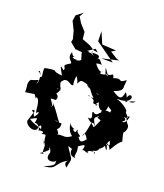

<svg xmlns="http://www.w3.org/2000/svg" viewBox="-254 -1351 1414 1657"><g transform="rotate(20 453.0 -522.0)"><path d="M252 -413C284 -459 202 -496 219 -441C220 -453 275 -494 254 -531C218 -472 224 -539 263 -501C233 -578 233 -569 259 -597C299 -626 335 -559 352 -589C347 -578 336 -677 366 -694C298 -705 371 -668 377 -609C394 -631 390 -639 404 -643C422 -645 484 -642 537 -556C535 -569 552 -605 587 -580C542 -586 545 -614 540 -616C544 -627 501 -574 452 -639C524 -594 494 -595 553 -540C479 -532 510 -565 516 -540C602 -531 528 -477 604 -500C604 -476 566 -486 609 -522C625 -442 702 -443 696 -517C758 -471 725 -518 732 -473C649 -488 641 -440 672 -435C647 -473 641 -387 594 -426C565 -430 632 -351 563 -366C635 -295 607 -377 653 -302C607 -393 611 -374 654 -413C640 -381 630 -401 677 -380C634 -288 650 -293 609 -334C595 -247 587 -228 576 -197C575 -244 602 -223 622 -179C619 -205 588 -106 546 -181C581 -197 514 -200 520 -236C509 -241 518 -183 478 -226C515 -238 456 -224 441 -272C445 -182 511 -151 500 -174C433 -122 432 -154 359 -137C397 -145 331 -192 302 -224C341 -168 327 -241 296 -221C278 -153 306 -226 344 -149C326 -189 378 -173 369 -240C299 -235 286 -262 350 -235C325 -263 262 -369 219 -398C298 -332 181 -348 245 -352L207 -411ZM47 -413C94 -454 61 -454 33 -430C75 -400 88 -343 88 -380C129 -367 119 -265 132 -249C150 -277 169 -263 125 -212C95 -277 134 -214 89 -262C132 -278 111 -254 83 -162C85 -122 161 -83 189 -122C191 -158 213 -187 219 -130C216 -143 148 -147 99 -184C179 -228 153 -208 148 -156C153 -191 217 -136 199 -110C201 -124 271 -126 235 -97C300 -106 257 -109 293 -10C251 -67 325 -41 261 -45C330 -42 275 56 317 59C242 72 297 66 346 12C335 -53 326 -5 333 -25C314 -33 376 7 358 44C336 120 435 103 436 74C437 110 446 123 348 159C472 154 422 103 531 43C491 84 552 111 540 98C545 40 575 19 516 -21C574 34 491 -59 492 -77C577 -42 558 -65 565 -131C503 -54 521 3 587 1C553 -6 589 -37 569 -102C613 -134 640 -150 612 -79C602 -104 666 -72 694 -68C647 -75 651 -109 727 -103C703 -73 752 -85 699 -111C773 -119 742 -180 747 -145C804 -174 780 -228 813 -203C763 -197 798 -178 809 -152C819 -186 777 -197 811 -242C850 -156 768 -223 787 -185C794 -201 851 -201 849 -228C801 -176 806 -231 836 -167C848 -186 876 -244 912 -270C922 -277 886 -319 898 -419C867 -338 849 -393 857 -332C929 -342 923 -416 911 -423C918 -415 844 -492 903 -496C894 -464 887 -428 854 -431C846 -432 902 -452 856 -475C924 -470 860 -503 855 -526C876 -529 803 -589 743 -602C800 -603 857 -610 862 -657C853 -686 811 -675 823 -601C859 -634 860 -594 907 -635C851 -625 856 -606 826 -616C838 -602 813 -675 796 -682C786 -609 762 -609 694 -656C763 -678 775 -702 762 -743C705 -774 757 -735 757 -714C770 -726 769 -766 770 -784C694 -726 745 -793 654 -760C641 -821 635 -758 583 -776C613 -758 619 -748 579 -771C571 -800 539 -862 597 -774C551 -750 505 -752 553 -784C528 -746 458 -841 466 -844C436 -797 515 -865 534 -816C467 -911 479 -862 471 -866C485 -906 469 -906 396 -905C429 -913 368 -940 432 -879C364 -934 330 -843 383 -902C299 -915 320 -886 341 -813C316 -785 277 -810 313 -765C289 -831 326 -784 262 -807C301 -844 273 -785 244 -849C214 -785 279 -772 267 -753C181 -708 248 -714 228 -677C192 -703 175 -730 234 -622C239 -639 204 -621 158 -646C168 -657 75 -644 66 -637C60 -586 84 -557 58 -553C41 -616 10 -580 37 -602C56 -585 70 -509 47 -489C66 -547 54 -517 -7 -503C-27 -489 -27 -449 -21 -433L-19 -386L86 -402ZM624 -928 558 -969 595 -992 466 -1000 420 -1106 423 -1017 416 -1019C479 -975 541 -930 604 -885H498L649 -920ZM413 -928 367 -957 292 -986 285 -1050 231 -1110 199 -1162 222 -1203 163 -1158 155 -1105 193 -1028 212 -956 206 -929 261 -883 323 -878 425 -946 453 -922Z"/></g></svg>

Font: Hussar Lance
Style: ExBd
Weight: 700
Foundry: Cannot Into Space Fonts, PlusOne Fonts
Version: Version 2.270